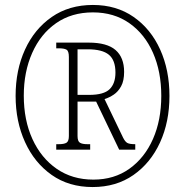

<svg xmlns="http://www.w3.org/2000/svg" viewBox="-20 -745 747 775"><path d="M354 10Q258 10 188.5 -39Q119 -88 81 -171.5Q43 -255 43 -358Q43 -462 81 -545Q119 -628 189 -676.5Q259 -725 355 -725Q450 -725 519.5 -676.5Q589 -628 626.5 -545Q664 -462 664 -358Q664 -253 626 -170Q588 -87 518.5 -38.5Q449 10 354 10ZM357 -20Q441 -20 502.5 -64Q564 -108 597.5 -184Q631 -260 631 -358Q631 -456 597.5 -532Q564 -608 502 -651.5Q440 -695 355 -695Q269 -695 206.5 -651.5Q144 -608 110 -531.5Q76 -455 76 -359Q76 -260 111 -183.5Q146 -107 209 -63.5Q272 -20 357 -20ZM207 -141V-163H217Q239 -163 248.5 -169Q258 -175 258 -196V-515Q258 -539 248.5 -544.5Q239 -550 217 -550H207V-573H338Q412 -573 446.5 -543Q481 -513 481 -455Q481 -419 469 -397Q457 -375 439 -363Q421 -351 402 -345L477 -189Q485 -173 494 -168Q503 -163 526 -163V-141H461L368 -335H293V-196Q293 -175 302.5 -169Q312 -163 333 -163H344V-141ZM340 -362Q399 -362 422.5 -385Q446 -408 446 -452Q446 -502 419.5 -524Q393 -546 334 -546H293V-362Z"/></svg>

Font: Noto Serif Tamil Condensed ExtraLight
Style: Italic
Weight: 200
Width: 3
Italic angle: -12°
Designer: Indian Type Foundry, Tom Grace, and the Monotype Design Team
Foundry: Monotype Imaging Inc.
Version: Version 2.003; ttfautohint (v1.8.4.7-5d5b)